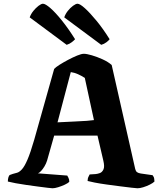

<svg xmlns="http://www.w3.org/2000/svg" viewBox="-20 -1008 864 1028"><path d="M261 0Q256 0 235.5 -2.5Q215 -5 184.5 -9Q154 -13 122.5 -17.5Q91 -22 64 -27Q37 -32 22 -36Q22 -49 25 -58.5Q28 -68 32 -71L49 -77Q59 -80 71 -83Q83 -86 97 -101Q111 -116 127 -153Q143 -190 163 -259L270 -639Q278 -648 298.5 -661Q319 -674 344.5 -687.5Q370 -701 393 -710.5Q416 -720 429 -720Q444 -720 471.5 -712Q499 -704 529 -690.5Q559 -677 578 -660L704 -103Q707 -91 714 -86Q721 -81 734 -79L797 -70Q801 -64 803.5 -59.5Q806 -55 807 -36Q799 -28 782 -19.5Q765 -11 747 -5.5Q729 0 716 0Q710 0 684.5 -3Q659 -6 623.5 -10.5Q588 -15 551.5 -20Q515 -25 487 -30.5Q459 -36 449 -39Q449 -53 454.5 -63Q460 -73 460 -74L492 -76Q503 -77 515 -81.5Q527 -86 534 -101Q541 -116 533 -149L502 -282H270L232 -148Q227 -132 218 -117Q209 -102 199.5 -92Q190 -82 183 -80L340 -68Q342 -65 346.5 -56Q351 -47 351 -35Q344 -27 326.5 -19Q309 -11 291 -5.5Q273 0 261 0ZM288 -353Q342 -356 380.5 -357.5Q419 -359 445 -361Q471 -363 483 -365L434 -591Q415 -603 397 -611Q379 -619 359 -622ZM337 -768 139 -915Q146 -934 159 -950Q172 -966 186.5 -977Q201 -988 210 -988Q223 -988 250 -964.5Q277 -941 311.5 -898Q346 -855 382 -798Q377 -792 365 -782.5Q353 -773 337 -768ZM522 -768 324 -915Q330 -933 343 -949.5Q356 -966 371 -977Q386 -988 395 -988Q408 -988 435 -963.5Q462 -939 497 -896.5Q532 -854 567 -798Q562 -791 549.5 -781.5Q537 -772 522 -768Z"/></svg>

Font: Texturina Medium 12pt ExtraBold
Style: Regular
Weight: 800
Version: Version 1.002